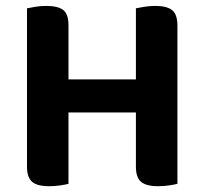

<svg xmlns="http://www.w3.org/2000/svg" viewBox="-20 -636 706 663"><path d="M73.2 -414.8H216.5V-1.3Q207.2 1.3 188.7 4.1Q170.1 7 150.2 7Q108.4 7 90.8 -8.3Q73.2 -23.6 73.2 -60.4ZM216.5 -239.6H73.2V-607.3Q82.8 -609.3 101.9 -612.5Q120.9 -615.6 139.5 -615.6Q180 -615.6 198.3 -601.5Q216.5 -587.4 216.5 -548.3ZM449.3 -414.8H592.7V-1.3Q583.4 1.3 564.8 4.1Q546.3 7 526.3 7Q484.5 7 466.9 -8.3Q449.3 -23.6 449.3 -60.4ZM592.7 -239.6H449.3V-607.3Q459 -609.3 478 -612.5Q497.1 -615.6 515.7 -615.6Q556.2 -615.6 574.5 -600.9Q592.7 -586.1 592.7 -547ZM530.6 -247.6H139.3V-361.8H530.6Z"/></svg>

Font: Baloo Tamma 2
Style: Regular
Weight: 400
Designer: Divya Kowshik, Shuchita Grover and Ek Type
Foundry: Ek Type
Version: Version 1.700